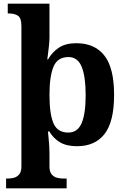

<svg xmlns="http://www.w3.org/2000/svg" viewBox="-20 -780 685 1040"><path d="M13 240V187H25Q40 187 56.5 182.5Q73 178 84.5 164Q96 150 96 122V-637Q96 -683 77 -695Q58 -707 29 -707H22V-760H248V-576Q248 -558 245 -530Q242 -502 239 -480Q236 -458 236 -458H240Q262 -497 298.5 -521.5Q335 -546 393 -546Q493 -546 545.5 -479Q598 -412 598 -266Q598 -121 546.5 -54.5Q495 12 397 12Q340 12 304.5 -9.5Q269 -31 247 -68H240Q240 -68 241 -55.5Q242 -43 244 -23.5Q246 -4 247 16.5Q248 37 248 53V122Q248 150 259.5 164Q271 178 288 182.5Q305 187 319 187H341V240ZM350 -62Q400 -62 422 -112.5Q444 -163 444 -265Q444 -365 422.5 -418Q401 -471 351 -471Q291 -471 269.5 -418Q248 -365 248 -266Q248 -163 269.5 -112.5Q291 -62 350 -62Z"/></svg>

Font: Noto Serif Khojki
Style: Regular
Weight: 400
Designer: Juan Bruce
Version: Version 2.002